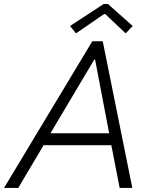

<svg xmlns="http://www.w3.org/2000/svg" viewBox="-51 -922 741 942"><path d="M-31.2 0 401.9 -719.7H453.1L598.1 0H536.1L491.7 -227.5L488.3 -248.5L415.5 -629.9H411.6L186 -250.5L171.4 -224.1L38.6 0ZM135.7 -209.5 147.9 -268.1H527.8L515.6 -209.5ZM321.8 -758.3 292.5 -794.4 457.5 -902.3H478.5L600.1 -794.4L565.4 -758.3L465.3 -853H459.5Z"/></svg>

Font: Reddit Sans Light
Style: Italic
Weight: 300
Italic angle: -11.25°
Designer: Stephen Hutchings
Version: Version 1.013